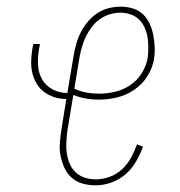

<svg xmlns="http://www.w3.org/2000/svg" viewBox="-20 -548 540 576"><path d="M267 8Q247 8 228.5 3Q210 -2 196 -14Q182 -26 174 -43Q166 -60 162 -79Q158 -98 159.5 -118Q161 -138 164 -158L179 -251Q160 -251 143 -256.5Q126 -262 112.5 -272Q99 -282 90 -297Q81 -312 77 -329Q73 -346 73.5 -364.5Q74 -383 77 -401L80 -416H100L97 -401Q93 -377 94 -353.5Q95 -330 106 -310.5Q117 -291 137.5 -280Q158 -269 182 -269L201 -382Q204 -399 209 -417Q214 -435 222.5 -451.5Q231 -468 243.5 -483Q256 -498 272 -508.5Q288 -519 306 -523.5Q324 -528 342 -528Q360 -528 377.5 -523Q395 -518 408 -506Q421 -494 428.5 -478Q436 -462 439.5 -444.5Q443 -427 444 -408.5Q445 -390 442 -371Q438 -345 422.5 -320Q407 -295 382.5 -278.5Q358 -262 330.5 -255.5Q303 -249 276 -249Q256 -249 237 -252.5Q218 -256 200 -263L182 -155Q180 -138 179 -121Q178 -104 180.5 -87.5Q183 -71 189.5 -56Q196 -41 207.5 -30.5Q219 -20 234.5 -15Q250 -10 267 -10Q288 -10 309 -17.5Q330 -25 346.5 -40.5Q363 -56 373.5 -75.5Q384 -95 391 -115L409 -108Q401 -86 388.5 -64Q376 -42 357 -25.5Q338 -9 314.5 -0.5Q291 8 267 8ZM277 -267Q300 -267 324.5 -272.5Q349 -278 370.5 -292.5Q392 -307 405.5 -329Q419 -351 423 -374Q425 -390 425 -406Q425 -422 422.5 -437Q420 -452 413.5 -466Q407 -480 396.5 -490Q386 -500 371.5 -505Q357 -510 341 -510Q326 -510 310.5 -505.5Q295 -501 281 -491.5Q267 -482 256.5 -468.5Q246 -455 238.5 -440Q231 -425 226.5 -409.5Q222 -394 219 -379L203 -282Q220 -274 238.5 -270.5Q257 -267 277 -267Z"/></svg>

Font: Iosevka SS18 Thin
Style: Italic
Weight: 100
Italic angle: -9°
Monospace: yes
Designer: Belleve Invis
Foundry: Belleve Invis
Version: Version 25.1.1; ttfautohint (v1.8.4)